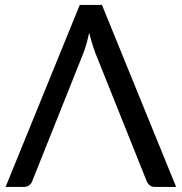

<svg xmlns="http://www.w3.org/2000/svg" viewBox="-20 -736 716 756"><path d="M673.5 0H590.5Q577.5 0 569.5 -6.5Q561.5 -13 557.5 -23L355 -528.5Q348.5 -545.5 342.5 -565.5Q336.5 -585.5 331 -607Q326.5 -585.5 321 -565.5Q315.5 -545.5 309 -528.5L107 -23Q104 -14 95.5 -7Q87 0 74.5 0H2L294 -716.5H381.5Z"/></svg>

Font: Lato
Style: Regular
Weight: 400
Designer: Lukasz Dziedzic with Adam Twardoch and Botio Nikoltchev
Foundry: tyPoland Lukasz Dziedzic
Version: Version 2.010; 2014-09-01; http://www.latofonts.com/; ttfaut